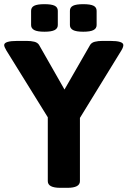

<svg xmlns="http://www.w3.org/2000/svg" viewBox="-26 -898 611 920"><path d="M373 -746Q339 -746 324 -754Q309 -762 309 -778V-846Q309 -863 324 -870.5Q339 -878 373 -878Q407 -878 422 -870.5Q437 -863 437 -846V-778Q437 -762 422 -754Q407 -746 373 -746ZM187 -746Q153 -746 138 -754Q123 -762 123 -778V-846Q123 -863 138 -870.5Q153 -878 187 -878Q221 -878 236 -870.5Q251 -863 251 -846V-778Q251 -762 236 -754Q221 -746 187 -746ZM263 2Q203 2 203 -30V-336L4 -657Q-6 -674 -6 -682Q-6 -702 58 -702H101Q123 -702 138.5 -698Q154 -694 161 -683L283 -469L406 -683Q413 -694 428.5 -698Q444 -702 466 -702H502Q565 -702 565 -682Q565 -672 556 -657L357 -333V-30Q357 2 297 2Z"/></svg>

Font: Asap
Style: Bold
Weight: 700
Designer: Pablo Cosgaya
Foundry: Omnibus-Type
Version: Version 3.001; ttfautohint (v1.8.3)